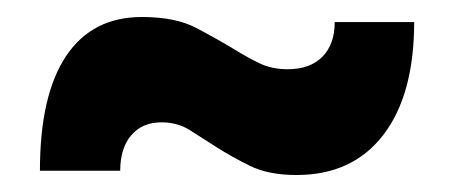

<svg xmlns="http://www.w3.org/2000/svg" viewBox="-20 -524 533 226"><path d="M147 -504Q186.5 -504 210.8 -491.2Q235 -478.5 256.5 -465.5Q271 -456.5 285.5 -449.5Q300 -442.5 318.5 -442.5Q345 -442.5 359.5 -457.2Q374 -472 374 -498H467.5Q467.5 -412.5 431.2 -365.2Q395 -318 329 -318Q296 -318 274.2 -328.8Q252.5 -339.5 234.5 -351Q218 -361.5 203.5 -370.8Q189 -380 170 -380Q147.5 -380 134.5 -364.8Q121.5 -349.5 121.5 -323H27Q27 -412 57.8 -458Q88.5 -504 147 -504Z"/></svg>

Font: Overused Grotesk ExtraBold
Style: Regular
Weight: 800
Version: Version 0.004